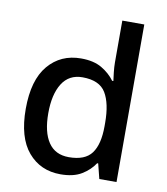

<svg xmlns="http://www.w3.org/2000/svg" viewBox="-85 -831 791 912"><g transform="rotate(10 310.0 -375.0)"><path d="M268 10Q171 10 111.5 -60Q52 -130 52 -268Q52 -407 112 -478Q172 -549 270 -549Q331 -549 370 -526Q409 -503 433 -470H439Q437 -483 434 -510Q431 -537 431 -558V-760H537V0H454L436 -72H431Q408 -37 369 -13.5Q330 10 268 10ZM293 -77Q371 -77 403 -120.5Q435 -164 435 -251V-267Q435 -361 404.5 -411.5Q374 -462 292 -462Q227 -462 194 -409.5Q161 -357 161 -266Q161 -175 194 -126Q227 -77 293 -77Z"/></g></svg>

Font: Noto Sans Ethiopic Medium
Style: Regular
Weight: 500
Designer: Monotype Design Team
Foundry: Monotype Imaging Inc.
Version: Version 2.102; ttfautohint (v1.8.4.7-5d5b)